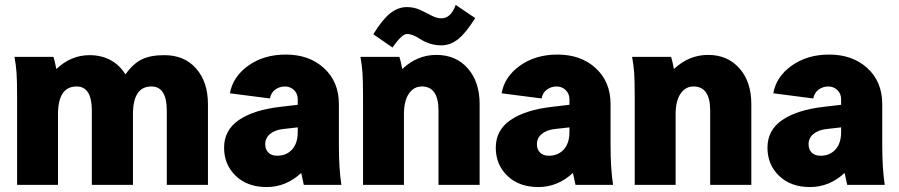

<svg xmlns="http://www.w3.org/2000/svg" viewBox="-20 -755 3671 784"><path d="M522.9 -288.1V0H355V-303.2Q355 -401.9 293 -401.9Q216.8 -401.9 216.8 -288.1V0H49.8V-359.9Q49.8 -425.3 47.6 -457.3Q45.4 -489.3 39.1 -522.9H198.2Q203.6 -506.8 210 -473.1Q270 -529.8 345.2 -529.8Q394.5 -529.8 431.9 -509.3Q469.2 -488.8 492.2 -451.2Q522.9 -494.6 558.3 -512.2Q593.8 -529.8 650.9 -529.8Q733.4 -529.8 781.2 -474.9Q829.1 -419.9 829.1 -330.1V0H661.1V-303.2Q661.1 -401.9 598.1 -401.9Q522.9 -401.9 522.9 -288.1Z M1374 0H1220.7Q1220.7 0.5 1218 -12Q1215.3 -24.4 1212.6 -36.9Q1210 -49.3 1210 -48.8Q1147.9 8.8 1068.8 8.8Q990.2 8.8 942.6 -36.9Q895 -82.5 895 -151.9Q895 -223.6 955.3 -264.9Q1015.6 -306.2 1125 -318.8L1195.8 -327.1V-350.1Q1195.8 -372.1 1180.7 -387Q1165.5 -401.9 1143.6 -401.9Q1121.6 -401.9 1104.2 -389.4Q1086.9 -377 1082 -353L918.9 -374Q930.7 -441.9 994.1 -487.1Q1057.6 -532.2 1147 -532.2Q1242.7 -532.2 1303.2 -476.6Q1363.8 -420.9 1363.8 -330.1V-162.1Q1363.8 -65.9 1374 0ZM1111.8 -119.1Q1149.4 -119.1 1172.6 -144.5Q1195.8 -169.9 1195.8 -215.8V-234.9L1134.8 -228Q1102.1 -224.1 1082.5 -207.8Q1063 -191.4 1063 -166Q1063 -145 1075.7 -132.1Q1088.4 -119.1 1111.8 -119.1Z M1451.7 -522.9H1610.8Q1616.2 -506.8 1622.6 -473.1Q1683.6 -530.8 1761.7 -530.8Q1841.8 -530.8 1890.1 -475.8Q1938.5 -420.9 1938.5 -330.1V0H1770.5V-303.2Q1770.5 -401.9 1702.6 -401.9Q1669.4 -401.9 1649.4 -372.3Q1629.4 -342.8 1629.4 -288.1V0H1462.4V-359.9Q1462.4 -425.3 1460.2 -457.3Q1458 -489.3 1451.7 -522.9ZM1582.5 -561 1504.4 -615.2Q1540 -673.8 1572.5 -700Q1605 -726.1 1641.6 -726.1Q1670.4 -726.1 1695.3 -714.6Q1720.2 -703.1 1741.5 -691.7Q1762.7 -680.2 1782.7 -680.2Q1820.8 -680.2 1840.8 -734.9L1920.4 -681.2Q1883.8 -622.1 1851.6 -595.9Q1819.3 -569.8 1782.7 -569.8Q1756.8 -569.8 1734.9 -577.1Q1712.9 -584.5 1700.2 -593Q1687.5 -601.6 1671.6 -608.9Q1655.8 -616.2 1641.6 -616.2Q1621.1 -616.2 1582.5 -561Z M2483.4 0H2330.1Q2330.1 0.5 2327.4 -12Q2324.7 -24.4 2322 -36.9Q2319.3 -49.3 2319.3 -48.8Q2257.3 8.8 2178.2 8.8Q2099.6 8.8 2052 -36.9Q2004.4 -82.5 2004.4 -151.9Q2004.4 -223.6 2064.7 -264.9Q2125 -306.2 2234.4 -318.8L2305.2 -327.1V-350.1Q2305.2 -372.1 2290 -387Q2274.9 -401.9 2252.9 -401.9Q2231 -401.9 2213.6 -389.4Q2196.3 -377 2191.4 -353L2028.3 -374Q2040 -441.9 2103.5 -487.1Q2167 -532.2 2256.3 -532.2Q2352.1 -532.2 2412.6 -476.6Q2473.1 -420.9 2473.1 -330.1V-162.1Q2473.1 -65.9 2483.4 0ZM2221.2 -119.1Q2258.8 -119.1 2282 -144.5Q2305.2 -169.9 2305.2 -215.8V-234.9L2244.1 -228Q2211.4 -224.1 2191.9 -207.8Q2172.4 -191.4 2172.4 -166Q2172.4 -145 2185.1 -132.1Q2197.8 -119.1 2221.2 -119.1Z M2561 -522.9H2720.2Q2725.6 -506.8 2731.9 -473.1Q2793 -530.8 2871.1 -530.8Q2951.2 -530.8 2999.5 -475.8Q3047.9 -420.9 3047.9 -330.1V0H2879.9V-303.2Q2879.9 -401.9 2812 -401.9Q2778.8 -401.9 2758.8 -372.3Q2738.8 -342.8 2738.8 -288.1V0H2571.8V-359.9Q2571.8 -425.3 2569.6 -457.3Q2567.4 -489.3 2561 -522.9Z M3592.8 0H3439.5Q3439.5 0.5 3436.8 -12Q3434.1 -24.4 3431.4 -36.9Q3428.7 -49.3 3428.7 -48.8Q3366.7 8.8 3287.6 8.8Q3209 8.8 3161.4 -36.9Q3113.8 -82.5 3113.8 -151.9Q3113.8 -223.6 3174.1 -264.9Q3234.4 -306.2 3343.8 -318.8L3414.6 -327.1V-350.1Q3414.6 -372.1 3399.4 -387Q3384.3 -401.9 3362.3 -401.9Q3340.3 -401.9 3323 -389.4Q3305.7 -377 3300.8 -353L3137.7 -374Q3149.4 -441.9 3212.9 -487.1Q3276.4 -532.2 3365.7 -532.2Q3461.4 -532.2 3522 -476.6Q3582.5 -420.9 3582.5 -330.1V-162.1Q3582.5 -65.9 3592.8 0ZM3330.6 -119.1Q3368.2 -119.1 3391.4 -144.5Q3414.6 -169.9 3414.6 -215.8V-234.9L3353.5 -228Q3320.8 -224.1 3301.3 -207.8Q3281.7 -191.4 3281.7 -166Q3281.7 -145 3294.4 -132.1Q3307.1 -119.1 3330.6 -119.1Z"/></svg>

Font: LT Superior Black
Style: Regular
Weight: 900
Designer: Daniel Lyons
Foundry: LyonsType
Version: Version 2.005